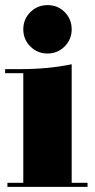

<svg xmlns="http://www.w3.org/2000/svg" viewBox="-20 -739 372 750"><path d="M71 -453H0V-469H60Q169 -469 260 -488V-25H322V-9H9V-25H71ZM165.5 -530Q126 -530 98.5 -557.5Q71 -585 71 -624.5Q71 -664 98.5 -691.5Q126 -719 166 -719Q206 -719 233 -691.5Q260 -664 260 -624.5Q260 -585 232.5 -557.5Q205 -530 165.5 -530Z"/></svg>

Font: Elsie Swash Caps Black
Style: Regular
Weight: 900
Designer: Alejandro Inler
Foundry: Alejandro Inler
Version: 1.003